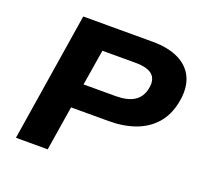

<svg xmlns="http://www.w3.org/2000/svg" viewBox="-122 -847 1047 988"><g transform="rotate(20 401.5 -352.5)"><path d="M60 0 172 -705H552Q639 -705 697 -676Q755 -647 778.5 -591.5Q802 -536 786 -457Q771 -384 729 -337Q687 -290 623.5 -267Q560 -244 480 -244H273L234 0ZM293 -377H469Q533 -377 569.5 -400Q606 -423 616 -471Q627 -522 600 -547.5Q573 -573 506 -573H325Z"/></g></svg>

Font: Nunito Sans 7pt SemiExpanded ExtraBold
Style: Italic
Weight: 800
Width: 6
Italic angle: -9°
Designer: Vernon Adams
Foundry: Vernon Adams
Version: Version 3.101;gftools[0.9.27]